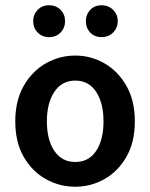

<svg xmlns="http://www.w3.org/2000/svg" viewBox="-20 -698 571 729"><path d="M266 11Q206 11 154 -18Q102 -47 70 -102.5Q38 -158 38 -237Q38 -316 70 -372Q102 -428 154 -457.5Q206 -487 266 -487Q325 -487 376.5 -457.5Q428 -428 460 -372Q492 -316 492 -237Q492 -158 460 -102.5Q428 -47 376.5 -18Q325 11 266 11ZM266 -83Q317 -83 345 -125Q373 -167 373 -237Q373 -307 345 -349.5Q317 -392 266 -392Q215 -392 186.5 -349.5Q158 -307 158 -237Q158 -167 186.5 -125Q215 -83 266 -83ZM166 -557Q140 -557 123 -574.5Q106 -592 106 -618Q106 -643 123 -660.5Q140 -678 166 -678Q193 -678 210 -660.5Q227 -643 227 -618Q227 -592 210 -574.5Q193 -557 166 -557ZM366 -557Q339 -557 322.5 -574.5Q306 -592 306 -618Q306 -643 322.5 -660.5Q339 -678 366 -678Q392 -678 409.5 -660.5Q427 -643 427 -618Q427 -592 409.5 -574.5Q392 -557 366 -557Z"/></svg>

Font: Narnoor SemiBold
Style: Regular
Weight: 600
Designer: S. Sridhar Murthy
Foundry: SIL International
Version: Version 3.000